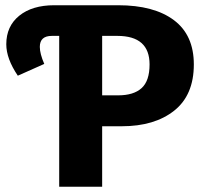

<svg xmlns="http://www.w3.org/2000/svg" viewBox="-20 -713 784 733"><path d="M431 -693Q568 -693 644 -636Q720 -579 720 -467Q720 -350 645 -290.5Q570 -231 445 -231H370V0H206V-576H178Q132 -576 132 -534Q132 -508 149 -469L48 -424Q4 -489 4 -544Q4 -613 53.5 -653Q103 -693 187 -693ZM431 -349Q490 -349 520.5 -376.5Q551 -404 551 -467Q551 -576 428 -576H370V-349Z"/></svg>

Font: FiraGO
Style: Bold
Weight: 700
Designer: bBox Type
Foundry: bBox Type GmbH
Version: Version 1.001;PS 001.001;hotconv 1.0.88;makeotf.lib2.5.64775